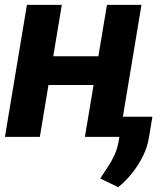

<svg xmlns="http://www.w3.org/2000/svg" viewBox="-22 -566 692 794"><path d="M433.2 -333.2 413.5 -214.6H129.1L148.2 -333.2ZM233.6 -545.9 142.8 0H-1.6L89.3 -545.9ZM563.1 -545.9 472.3 0H329.1L420.3 -545.9ZM608.2 -83.2 594.1 1.4Q588.3 40.2 569.7 78.3Q551.2 116.4 524.5 149.8Q497.9 183.1 467 208L392.4 172.3Q407.1 149.2 422.9 126Q438.7 102.7 451.5 75Q464.3 47.2 469.9 10.9L485.2 -83.2Z"/></svg>

Font: Inter Tight
Style: Italic
Weight: 400
Italic angle: -9.39999°
Designer: Rasmus Andersson
Foundry: rsms
Version: Version 3.002